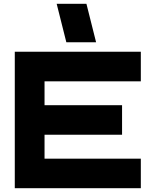

<svg xmlns="http://www.w3.org/2000/svg" viewBox="-20 -993 806 1013"><path d="M723 -720V-564H215V-438H624V-282H215V-156H723V0H58V-720ZM436 -973 487 -770H330L279 -973Z"/></svg>

Font: Orbitron
Style: Black
Weight: 900
Designer: Matt McInerney
Foundry: Matt McInerney
Version: 1.000